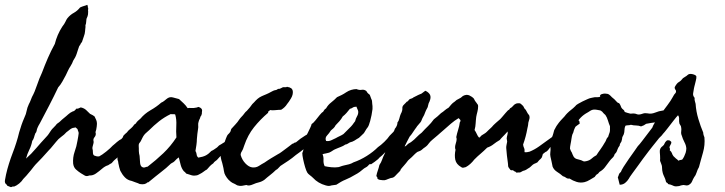

<svg xmlns="http://www.w3.org/2000/svg" viewBox="-60 -725 2976 788"><path d="M46.9 -74.2Q68.8 -93.3 88.4 -116.7Q98.1 -127.9 108.4 -139.6Q118.7 -151.4 129.9 -163.1Q134.8 -168 139.6 -174.8Q144.5 -181.6 149.4 -189.5Q153.3 -195.3 159.2 -200.7Q165.5 -206.5 168.9 -210.9Q171.9 -215.8 176.3 -218.8Q178.7 -220.2 180.9 -221.9Q183.1 -223.6 185.5 -225.6Q190.4 -230.5 194.3 -233.9Q198.2 -237.3 203.1 -241.2Q207.5 -244.6 211.7 -248.3Q215.8 -252 219.7 -255.4Q227.5 -262.7 238.3 -267.6Q244.1 -268.6 247.1 -272Q249 -274.4 253.9 -279.3Q259.8 -278.3 262.7 -280.3Q264.6 -281.2 266.8 -282.2Q269 -283.2 271.5 -284.2Q285.2 -281.2 293.5 -273.4Q301.8 -265.6 309.6 -257.8Q316.4 -254.9 320.3 -252.4Q324.2 -250 328.1 -247.1Q332 -239.3 335 -232.4Q337.9 -225.6 337.9 -216.8Q337.9 -212.9 336.9 -205.1Q336.4 -202.1 335.9 -199.2Q335.4 -196.3 335 -193.4Q331.1 -181.6 332 -180.7Q333 -179.7 333 -177.7Q334 -168.9 327.6 -161.6Q321.3 -153.8 324.2 -144.5Q325.2 -140.6 321.8 -129.9Q318.4 -119.1 319.3 -115.2Q321.3 -109.9 321.3 -100.1Q321.3 -90.3 326.2 -86.9Q336.4 -83 339.8 -83H346.7Q358.4 -88.9 376 -103Q393.6 -117.2 402.3 -127Q407.2 -130.9 411.6 -134.8Q416 -138.7 419.9 -142.1Q429.2 -150.4 441.4 -156.2Q454.1 -165 457 -168.5L469.7 -182.6Q472.7 -185.5 477.1 -188.5Q481.4 -191.4 485.4 -195.3Q493.2 -203.1 501 -206.1H512.2Q519 -206.1 521.5 -202.1Q523.4 -194.3 521.5 -188.5Q519.5 -182.6 516.6 -177.7Q513.2 -172.4 507.8 -167Q503.9 -159.7 499 -154.3Q496.6 -151.9 493.9 -149.2Q491.2 -146.5 488.3 -143.1Q482.4 -136.2 474.6 -132.8Q472.2 -129.9 470 -127.4Q467.8 -125 465.3 -122.6L456.1 -113.3Q450.7 -107.9 447.3 -102.5Q443.8 -97.2 438.5 -91.8Q433.1 -87.4 428 -83Q422.9 -78.6 417.5 -74.7Q407.2 -66.9 398.4 -55.7Q394 -53.7 390.6 -51.3Q388.7 -49.8 383.8 -46.9Q371.6 -43.5 359.1 -32.7Q346.7 -22 333.7 -12.9Q320.8 -3.9 306.6 -4.9Q295.9 0 288.1 -4.4Q280.3 -8.8 272.5 -13.7Q261.7 -20.5 252 -29.3Q242.2 -38.1 240.2 -53.7Q238.3 -79.1 246.1 -101.6Q254.4 -124.5 257.8 -146.5Q257.8 -148.9 261 -164.3Q264.2 -179.7 261.7 -184.6Q260.3 -186.5 259.3 -191.4Q258.8 -196.3 251 -201.2Q246.6 -203.6 247.1 -202.1Q247.6 -200.2 239.3 -200.2Q231 -197.3 225.6 -192.4Q222.7 -189.9 219.5 -187.5Q216.3 -185.1 212.9 -182.6Q204.1 -172.4 190.9 -163.1Q179.2 -154.8 169.9 -142.6Q162.1 -133.8 155.3 -125Q149.4 -117.2 139.6 -107.4Q112.3 -76.2 85.9 -49.8Q82.5 -45.9 79.3 -42Q76.2 -38.1 73.2 -34.2Q70.3 -30.3 67.1 -26.4Q64 -22.5 60.5 -18.6Q48.8 -3.9 35.2 9.8Q29.3 19.5 18.6 28.3Q7.8 37.1 -2.9 41Q-5.9 39.1 -9.3 41Q-12.7 43 -15.6 43Q-21.5 40.5 -24.9 39.3Q-28.3 38.1 -29.3 37.6Q-31.2 36.6 -32.2 33.2Q-42 27.3 -39.6 14.2Q-37.1 1 -35.2 -8.8Q-30.3 -30.8 -23.4 -52.7Q-16.6 -74.7 -8.3 -96.2Q0 -117.7 6.8 -139.2Q13.7 -160.6 18.6 -181.6Q23.4 -198.2 28.3 -212.4Q33.2 -226.6 40 -242.2Q47.4 -257.8 49.3 -270Q51.3 -282.2 58.6 -297.9Q63 -305.7 65.4 -312.5Q68.4 -320.8 71.3 -327.1Q82.5 -347.2 91.8 -375.5Q101.6 -404.3 112.3 -426.8Q124 -458 136.7 -487.3Q149.4 -516.6 165 -544.9Q174.3 -582.5 195.3 -615.2Q205.1 -627.9 208.5 -635.7Q212.9 -645.5 216.8 -650.4Q228.5 -664.6 243.2 -672.4Q257.3 -680.2 268.6 -694.3Q276.9 -698.2 283.7 -700.2Q287.6 -701.2 291 -702.4Q294.4 -703.6 297.9 -705.1Q300.8 -702.1 300.8 -693.4Q302.7 -693.4 301.8 -687.5Q300.8 -681.6 301.8 -677.7Q301.8 -664.1 299.3 -658.2L294.9 -647.5Q293.9 -639.6 293.9 -637.2Q293.9 -633.8 293 -628.9Q290 -619.6 290.5 -618.7Q291 -617.7 291 -615.2Q291 -613.3 290 -606.4Q289.1 -599.6 289.1 -596.7Q288.6 -586.9 283.7 -574.2Q279.8 -563.5 276.4 -552.7Q270.5 -545.9 269.5 -542Q268.6 -538.1 265.6 -537.1Q262.7 -528.8 260 -520.8Q257.3 -512.7 254.9 -504.9Q250 -489.7 240.2 -475.6Q236.8 -465.3 230 -454.6Q226.6 -449.7 223.9 -444.6Q221.2 -439.5 218.8 -434.6L214.4 -425.3Q211.4 -419.4 210 -416Q203.1 -403.3 195.8 -390.1Q188.5 -377 178.7 -366.2Q161.1 -329.1 141.6 -291.5Q122.1 -253.9 103.5 -218.8Q100.1 -213.4 97.7 -208.7Q95.2 -204.1 93.8 -200.2Q91.3 -194.8 90.3 -188Q89.4 -182.1 85 -177.7Q83.5 -173.3 82 -169.2Q80.6 -165 79.6 -161.1Q77.6 -153.3 72.3 -146.5Q68.8 -127.4 60.1 -109.9Q51.8 -93.3 46.9 -74.2Z M769.5 -271.5 768.6 -263.7Q769.5 -260.3 766.6 -252Q761.7 -246.1 760.7 -239.3Q758.8 -235.4 757.3 -232.4Q755.9 -229.5 754.9 -224.6Q752.9 -218.8 753.4 -210.9Q753.9 -207 753.7 -203.4Q753.4 -199.7 752.9 -196.3Q751 -185.5 750 -175.3Q749 -165 748 -154.3Q748 -143.6 746.1 -129.9Q744.1 -116.2 742.2 -105.5Q746.6 -97.7 747.1 -90.8Q747.6 -83.5 753.9 -78.1Q773.4 -81.1 785.2 -87.4Q796.9 -93.8 807.6 -105.5Q815.4 -108.9 819.8 -112.3Q823.7 -115.7 831.1 -120.1L838.9 -127.9Q850.6 -134.3 852.1 -135.7Q853 -136.7 854.7 -137.7Q856.4 -138.7 858.4 -139.6Q875 -150.4 883.8 -162.1Q891.1 -168 896 -174.3Q899.9 -179.7 911.1 -184.6Q917.5 -192.4 925.3 -197.8Q933.1 -203.1 939.5 -210.9Q944.8 -210.9 947.3 -209Q948.7 -208 950.4 -207Q952.1 -206.1 954.1 -205.1Q957 -197.3 955.1 -189Q953.1 -180.7 948.2 -173.8Q943.4 -167.5 943.4 -166Q943.4 -165 942.4 -164.1Q939.5 -160.6 935.1 -156.7Q930.7 -153.3 927.7 -149.4Q922.9 -140.6 919.9 -140.6Q917 -140.6 915 -138.7Q906.2 -133.3 902.8 -130.9Q898.9 -127.4 891.6 -123Q881.3 -117.7 878.9 -115.2Q876.5 -112.8 875 -112.3Q863.3 -99.1 852.1 -90.3Q841.8 -82.5 830.1 -68.4Q826.2 -65.4 822.3 -62.5Q818.4 -59.6 815.4 -54.7Q806.6 -48.8 801.3 -43Q795.9 -37.1 789.1 -29.3Q783.2 -26.4 776.4 -21Q768.1 -14.6 761.7 -11.7Q759.3 -10.3 753.4 -7.3Q748.5 -4.9 744.1 -4.9Q732.9 -2.9 722.7 -6.8Q713.4 -10.3 704.1 -12.7Q700.2 -18.6 694.3 -22.5Q685.5 -33.2 681.6 -47.9Q677.7 -62.5 673.8 -79.1Q665 -73.2 659.2 -66.4Q653.3 -59.1 641.6 -53.7Q631.8 -44.4 621.6 -35.4Q611.3 -26.4 600.1 -18.1Q589.4 -9.8 578.1 -0.7Q566.9 8.3 555.7 17.6Q547.9 25.4 544.9 23.4Q536.1 34.2 513.7 30.3Q505.9 26.4 496.1 23.4Q489.3 21.5 480.5 17.6Q463.9 14.6 452.6 2.9Q441.4 -8.8 433.6 -24.4Q430.7 -32.7 429.2 -39.1Q428.7 -42.5 427.7 -46.4Q426.8 -50.3 425.8 -54.7Q425.3 -63 422.9 -67.9Q420.9 -73.2 422.9 -78.1Q420.9 -80.6 421.9 -84.5Q422.9 -89.4 422.9 -91.8Q421.9 -105.5 425.3 -121.1Q428.7 -136.7 434.6 -149.4Q437.5 -154.3 442.4 -159.2Q444.8 -162.1 445.3 -165Q445.8 -167.5 448.2 -169.9Q450.7 -172.9 454.1 -175.8Q459 -179.7 460.9 -181.6Q463.4 -185.1 466.1 -188.2Q468.8 -191.4 472.2 -193.8Q475.6 -196.3 478.5 -199.2Q481.4 -202.1 484.4 -205.1Q487.8 -208.5 489.7 -211.9Q492.2 -215.8 497.1 -217.8Q501 -224.6 505.9 -229Q510.7 -233.4 516.6 -238.3Q533.2 -258.3 557.6 -272.5Q582.5 -286.6 601.6 -303.7Q608.4 -306.6 613.3 -310.5Q618.2 -314.5 623 -318.4Q635.3 -329.1 649.4 -325.2L674.8 -318.4Q684.6 -309.6 693.8 -300.8Q703.1 -292 710 -281.2Q713.4 -281.7 717.3 -282Q721.2 -282.2 725.6 -281.7Q734.4 -280.8 744.1 -283.2Q747.1 -283.2 750 -284.7Q752.9 -286.1 754.9 -286.1Q769.5 -281.2 769.5 -271.5ZM640.6 -256.8Q614.3 -244.1 592.8 -227.1Q571.3 -210 551.8 -190.4Q549.3 -188 546.6 -185.8Q543.9 -183.6 541.5 -181.2Q539.1 -179.2 536.6 -176.8Q534.2 -174.3 532.2 -171.9Q528.3 -167 524.9 -160.2Q521.5 -153.3 518.6 -147.5Q517.6 -145.5 516.6 -143.8Q515.6 -142.1 514.6 -141.1Q513.7 -140.1 512.7 -138.7Q511.7 -137.2 510.7 -135.7Q508.8 -130.9 509.3 -126Q509.8 -122.6 509.8 -115.2V-105.5Q509.8 -102.5 510.7 -95.7Q513.7 -85 513.7 -74.2Q513.7 -66.4 515.1 -55.2Q516.6 -43.9 522.5 -40Q528.8 -36.1 534.7 -38.1Q541.5 -40.5 545.9 -41Q580.1 -67.4 610.4 -96.2Q640.6 -125 664.1 -161.1Q662.1 -185.1 663.6 -210.4Q665 -234.4 659.2 -254.9Q655.3 -257.3 649.9 -256.3Q646 -255.9 640.6 -256.8Z M1282.2 -224.6Q1292 -212.4 1291.5 -208Q1291 -204.6 1291 -197.3Q1286.1 -191.9 1283.2 -185.1Q1280.8 -179.2 1274.4 -173.8Q1268.6 -169.9 1264.2 -168.5Q1258.3 -167 1254.9 -162.1Q1248 -159.7 1245.1 -157.2Q1241.7 -154.3 1233.4 -155.3Q1210 -131.8 1191.9 -117.2Q1173.8 -102.5 1154.3 -88.9Q1139.6 -76.2 1123.5 -65.4Q1107.4 -54.7 1090.8 -43.9Q1084.5 -37.6 1082 -34.7Q1078.6 -30.3 1072.3 -27.3Q1061 -16.1 1048.3 -6.3Q1042 -1.5 1036.4 3.2Q1030.8 7.8 1025.4 12.7Q1014.6 20.5 1002.4 23.4Q989.7 26.4 979.5 31.2Q960.9 39.6 951.2 34.2L933.1 37.6Q925.8 39.1 915 36.1Q912.1 35.2 909.2 33.2Q907.7 32.2 906 31.2Q904.3 30.3 902.3 29.3Q892.6 25.4 887.2 21Q881.8 16.6 877.9 12.7Q875 9.8 871.1 4.4Q867.2 -1 865.2 -4.9Q860.4 -12.7 858.9 -23.9Q857.4 -35.2 854.5 -45.9Q852.5 -55.7 848.6 -67.4Q845.2 -78.1 845.7 -89.8Q846.2 -93.8 847.2 -97.7Q848.1 -101.6 849.1 -105L853.5 -120.1Q856.4 -127 858.9 -133.3Q861.3 -139.6 863.3 -145.5Q866.7 -156.2 872.1 -168Q875 -172.9 878.4 -175.8Q881.8 -178.7 884.8 -183.6Q886.2 -185.1 887.2 -189.5Q888.2 -194.3 889.6 -196.3L906.2 -214.4Q910.6 -219.2 914.6 -224.1Q918.5 -229 921.9 -234.4Q924.3 -237.8 927 -241Q929.7 -244.1 932.1 -246.6Q934.6 -249 937.3 -252.2Q939.9 -255.4 942.4 -258.8Q947.8 -266.1 950.7 -268.1Q953.1 -269.5 955.1 -272.5Q960.9 -278.3 965.8 -284.7Q970.7 -291 975.6 -297.9Q979 -301.3 982.7 -304.9Q986.3 -308.6 989.7 -312.5Q996.6 -319.8 1004.9 -325.2Q1014.2 -330.6 1022.9 -334Q1027.8 -335.9 1032.7 -338.1Q1037.6 -340.3 1043 -342.8Q1048.3 -345.2 1052.2 -347.7Q1056.2 -350.1 1061.5 -352.5Q1067.4 -355 1072.3 -355.5Q1076.7 -356 1081.1 -360.4Q1086.9 -359.4 1091.8 -362.3Q1096.7 -365.2 1101.6 -367.2Q1106.4 -367.7 1110.8 -367.2Q1115.2 -366.2 1118.2 -369.1Q1120.6 -367.2 1124.5 -367.2Q1127.9 -367.2 1129.9 -365.2Q1139.2 -362.8 1141.6 -351.6Q1143.6 -336.9 1134.3 -321.3Q1125 -305.7 1118.2 -297.9Q1109.9 -284.2 1093.8 -274.4Q1082.5 -274.4 1069.8 -272.9Q1056.6 -271.5 1047.9 -273.4Q1045.4 -269 1042.5 -268.1Q1038.6 -266.6 1041 -262.7Q1007.8 -234.4 982.4 -202.6Q957 -170.9 942.4 -127.9Q937 -110.4 932.6 -104Q927.7 -97.2 927.7 -88.9Q933.6 -68.4 947.3 -54.2Q960.9 -40 974.6 -38.1Q990.2 -36.1 1002.4 -43.9Q1015.1 -52.2 1025.4 -57.6Q1032.2 -62.5 1039.1 -66.9Q1045.9 -71.3 1052.2 -75.2L1080.1 -91.8Q1084 -93.8 1087.9 -96.2Q1091.8 -98.6 1095.7 -101.6Q1107.4 -109.9 1118.7 -118.7Q1124 -122.6 1129.2 -126.7Q1134.3 -130.9 1139.6 -134.8Q1144 -135.3 1147 -138.2Q1149.4 -140.6 1154.3 -140.6Q1171.9 -156.2 1192.4 -168.5Q1212.9 -180.7 1235.4 -193.4Q1243.2 -201.2 1249.5 -205.6Q1255.9 -210 1263.7 -217.8Q1270.5 -217.8 1273.4 -221.2Q1276.4 -224.6 1282.2 -224.6Z M1218.8 -215.8Q1225.1 -219.2 1234.4 -230.7Q1243.7 -242.2 1252.4 -253.2Q1261.2 -264.2 1265.6 -265.6Q1268.6 -270.5 1271 -273.9Q1273.4 -277.3 1278.3 -280.3Q1286.1 -294.4 1298.8 -304.2Q1312 -314.5 1323.2 -326.2Q1332.5 -330.1 1342 -335Q1351.6 -339.8 1360.8 -346.2Q1379.9 -358.9 1403.3 -359.4Q1414.1 -354.5 1424.3 -356.4Q1434.1 -358.4 1443.4 -351.6Q1448.7 -342.3 1452.1 -340.3Q1455.6 -338.4 1458 -335Q1461.9 -322.8 1463.9 -318.8Q1466.3 -314.9 1466.8 -310.5Q1467.3 -303.2 1467.8 -298.1Q1468.3 -293 1468.8 -289.6Q1469.2 -283.2 1468.8 -277.3Q1465.8 -252.4 1459 -227.5Q1458 -224.6 1457 -221.7Q1456.1 -218.8 1455.1 -215.3Q1453.1 -209 1450.2 -204.1Q1442.9 -194.8 1439.9 -189Q1435.5 -181.2 1433.6 -178.7Q1427.7 -172.9 1422.6 -168Q1417.5 -163.1 1413.1 -159.2Q1408.7 -156.7 1404.3 -154.1Q1399.9 -151.4 1395.5 -148.4Q1387.2 -143.1 1376 -140.6L1367.2 -135.3Q1362.8 -132.3 1357.4 -131.8Q1348.6 -125.5 1337.9 -121.6Q1333 -119.6 1327.9 -117.7Q1322.8 -115.7 1317.4 -113.3Q1310.1 -110.4 1304.7 -106.4Q1299.3 -102.5 1291 -98.6Q1286.6 -97.2 1276.9 -95.2Q1267.6 -93.8 1263.7 -91.8Q1268.6 -82 1267.6 -67.4Q1267.1 -53.7 1272.5 -43Q1285.2 -40 1300.3 -38.6Q1315.4 -37.1 1329.1 -39.1Q1331.5 -39.6 1334.2 -40.5Q1336.9 -41.5 1339.8 -42.5Q1342.8 -43.5 1345.7 -44.4Q1348.6 -45.4 1351.6 -45.9Q1362.3 -47.9 1372.6 -50.8Q1382.8 -53.7 1390.6 -58.6Q1418.9 -68.4 1445.3 -85Q1471.7 -101.6 1491.2 -121.1Q1502.9 -128.9 1517.1 -142.6Q1531.2 -156.2 1539.1 -168Q1553.7 -183.6 1564.9 -192.4Q1576.2 -201.2 1585.9 -200.2Q1593.8 -200.2 1601.1 -190.9Q1608.4 -181.6 1599.6 -170.9Q1590.3 -165 1579.1 -153.3Q1568.4 -141.6 1556.6 -136.7Q1548.3 -131.3 1534.7 -115.2Q1521.5 -100.1 1512.7 -91.8Q1510.7 -89.8 1508.3 -87.4Q1505.9 -85 1502.4 -82.5Q1496.1 -77.6 1492.2 -72.3Q1477.1 -59.6 1462.9 -50.8Q1457.5 -52.7 1454.1 -48.8Q1449.7 -43.5 1446.3 -41Q1444.8 -40 1443.4 -39.1Q1441.9 -38.1 1439.9 -37.1Q1438 -36.1 1436.5 -35.2Q1435.1 -34.2 1433.6 -33.2Q1425.8 -26.4 1416.5 -19.5Q1407.2 -12.7 1397.5 -7.8Q1387.7 -2 1377.9 3.2Q1368.2 8.3 1358.4 12.2Q1348.6 16.1 1339.1 21.5Q1329.6 26.9 1320.3 33.2L1309.6 34.7Q1307.1 35.2 1304.7 35.4Q1302.2 35.6 1299.8 36.1Q1294.4 38.1 1289.6 38.1Q1284.7 38.1 1277.3 36.1Q1245.1 27.3 1224.6 4.9Q1221.7 2 1218.5 -0.7Q1215.3 -3.4 1211.9 -5.9Q1204.1 -11.7 1201.2 -16.6Q1196.8 -23.9 1192.1 -39.6Q1187.5 -55.2 1184.1 -71.5Q1180.7 -87.9 1180.7 -96.7Q1183.6 -102.5 1187 -116.9Q1190.4 -131.3 1192.9 -145.8Q1195.3 -160.2 1195.3 -166Q1197.3 -168 1202.9 -179Q1208.5 -189.9 1213.6 -201.4Q1218.8 -212.9 1218.8 -215.8ZM1376 -278.3Q1369.1 -269.5 1362.3 -261.7Q1355.5 -253.9 1346.7 -247.1Q1340.8 -236.3 1333 -227.5Q1325.2 -218.8 1317.4 -210.9Q1313.5 -203.1 1308.6 -198.7Q1303.7 -194.3 1297.9 -189.5Q1291.5 -178.7 1282.2 -168.9Q1272.9 -159.2 1278.3 -146.5Q1289.1 -144.5 1299.8 -149.4Q1310.5 -154.3 1318.4 -158.2Q1322.3 -160.6 1326.4 -162.6Q1330.6 -164.6 1334.5 -166.5Q1338.4 -168.5 1342.3 -170.4Q1346.2 -172.4 1349.6 -174.8L1375 -200.2Q1380.9 -205.6 1386.7 -212.9Q1389.2 -216.3 1391.8 -220Q1394.5 -223.6 1397.5 -227.5Q1399.9 -238.3 1405.3 -247.6Q1411.1 -257.3 1410.2 -267.6Q1409.7 -272 1406.7 -277.8Q1403.8 -283.7 1403.3 -287.1Q1393.1 -287.1 1388.2 -283.7Q1385.7 -281.7 1382.6 -280.5Q1379.4 -279.3 1376 -278.3Z M1600.6 -124Q1605.5 -124.5 1608.4 -128.4Q1610.4 -130.9 1615.2 -134.8Q1616.7 -135.7 1618.2 -136.7Q1619.6 -137.7 1621.6 -138.7Q1623.5 -139.6 1625 -140.6Q1626.5 -141.6 1627.9 -142.6Q1640.6 -151.9 1649.9 -162.1Q1659.2 -171.9 1670.9 -180.7Q1677.2 -188 1683.8 -194.6Q1690.4 -201.2 1696.8 -207.5Q1709 -219.2 1720.7 -235.4Q1736.3 -247.1 1750 -260.7Q1759.3 -266.6 1765.1 -272Q1771 -277.3 1781.2 -283.2Q1786.1 -289.1 1792 -295.9Q1797.9 -302.7 1805.7 -307.6Q1814 -315.9 1822.8 -319.3Q1831.5 -322.8 1839.8 -331.1Q1854.5 -338.9 1866.2 -333.5Q1877.9 -328.1 1884.8 -320.3Q1888.2 -311.5 1896.5 -301.8Q1897.5 -300.3 1898.4 -298.8Q1899.4 -297.4 1900.4 -296.4Q1902.3 -294.4 1902.3 -289.1Q1902.3 -277.8 1899.4 -266.6Q1897.9 -261.2 1896.7 -255.9Q1895.5 -250.5 1894.5 -245.1Q1893.6 -238.3 1893.1 -231.7Q1892.6 -225.1 1892.1 -218.3Q1891.6 -205.6 1887.7 -191.4Q1893.1 -183.6 1897 -174.8Q1900.9 -165.5 1906.2 -160.2Q1909.7 -160.6 1915 -168Q1917.5 -169.9 1920.2 -171.6Q1922.9 -173.3 1926.3 -175.3Q1933.1 -179.2 1937.5 -183.6Q1941.4 -187.5 1944.8 -190.9Q1948.2 -194.3 1951.7 -197.3Q1959 -203.6 1964.8 -210.9Q1968.3 -214.4 1971.7 -217.5Q1975.1 -220.7 1978.5 -223.6Q1981.9 -226.6 1985.6 -229.7Q1989.3 -232.9 1993.2 -236.3Q1997.1 -240.2 2000.5 -244.4Q2003.9 -248.5 2007.3 -252.4Q2010.7 -256.3 2014.2 -260.5Q2017.6 -264.6 2021.5 -268.6Q2024.9 -272.9 2027.8 -273.9Q2031.2 -275.4 2033.2 -280.3Q2040.5 -283.7 2046.4 -291Q2051.8 -297.9 2061.5 -300.8Q2071.3 -301.8 2074.2 -300.8Q2077.1 -299.8 2083 -293.9Q2087.9 -290.5 2090.3 -284.2Q2092.8 -277.8 2097.7 -274.4Q2106.4 -256.8 2111.3 -252.9Q2114.7 -245.1 2112.8 -237.3L2108.4 -221.7Q2107.9 -215.8 2107.4 -212.2Q2106.9 -208.5 2106.4 -206.5Q2106 -204.6 2105.5 -202.6Q2105 -200.7 2104.5 -198.2Q2098.6 -164.1 2086.9 -131.8Q2087.4 -125 2090.8 -117.7Q2093.8 -111.8 2092.8 -100.6Q2098.6 -99.6 2104 -100.6Q2109.4 -101.6 2113.3 -102.5Q2133.8 -110.8 2152.3 -124Q2165 -133.8 2178.7 -143.1Q2192.9 -152.8 2205.1 -162.1Q2209.5 -165.5 2212.9 -169.4Q2216.3 -173.3 2220.7 -176.8Q2230.5 -184.6 2239.7 -189.5Q2249 -194.3 2258.8 -199.2Q2263.7 -202.1 2266.6 -205.1Q2269.5 -208 2273.4 -211.9Q2278.3 -216.8 2287.1 -222.2Q2295.9 -227.5 2303.7 -231.4Q2317.4 -231.9 2317.9 -227.1L2319.3 -217.8Q2306.6 -209 2295.4 -199.7Q2284.2 -190.4 2272.5 -180.7Q2269.5 -178.7 2267.1 -177.2Q2264.6 -175.8 2259.8 -173.8Q2255.9 -170.9 2254.4 -168.5Q2252.9 -166 2248 -163.1Q2245.1 -160.6 2242.2 -158.4Q2239.3 -156.2 2236.3 -153.8Q2230.5 -149.4 2225.6 -144.5Q2218.8 -139.6 2212.9 -134.8Q2207 -129.9 2202.1 -125Q2196.8 -119.6 2193.4 -114.3Q2190.4 -109.4 2183.6 -103.5Q2178.7 -101.6 2175.3 -98.6L2168 -92.8Q2166 -86.9 2165 -82.5Q2164.6 -78.6 2159.2 -73.2Q2151.4 -66.4 2149.9 -64Q2148.4 -61.5 2145.5 -58.6Q2143.6 -57.1 2138.7 -55.2Q2136.7 -54.7 2134.8 -53.7Q2132.8 -52.7 2130.9 -51.8Q2126.5 -49.3 2122.1 -44.9Q2120.1 -43 2117.9 -41Q2115.7 -39.1 2113.3 -37.1Q2109.4 -34.7 2106 -32.7Q2102.5 -30.8 2100.1 -28.8Q2096.2 -25.9 2085.9 -23.4Q2075.7 -16.6 2071.3 -17.1Q2068.4 -17.6 2061.5 -16.6Q2059.1 -15.6 2057.1 -18.6Q2055.2 -21.5 2051.8 -21.5Q2045.4 -27.3 2042 -26.4Q2038.1 -25.4 2035.2 -27.3Q2025.4 -38.6 2025.4 -43.9Q2025.4 -46.9 2025.1 -50Q2024.9 -53.2 2024.4 -56.6Q2022.5 -71.3 2020.5 -86.4Q2018.6 -101.6 2017.6 -118.2Q2017.6 -125 2019 -130.9Q2021 -138.2 2021.5 -143.6Q2021.5 -146 2020.5 -150.9Q2019.5 -155.8 2019.5 -157.2Q2020.5 -165.5 2022.5 -171.9Q2024.4 -177.7 2023.4 -185.5Q2017.1 -178.2 2012.2 -173.1Q2007.3 -168 2003.9 -164.6Q2000.5 -161.1 1997.3 -157.7Q1994.1 -154.3 1991.2 -150.4Q1976.1 -141.6 1965.8 -133.3Q1955.1 -124.5 1939.5 -119.1Q1932.6 -112.3 1926 -106.2Q1919.4 -100.1 1913.1 -94.7Q1906.7 -89.4 1900.1 -83.3Q1893.6 -77.1 1886.7 -70.3Q1870.6 -49.3 1851.6 -39.1Q1844.7 -37.1 1840.8 -36.6Q1836.9 -36.1 1833 -39.1Q1812.5 -50.8 1808.6 -69.3Q1804.7 -87.9 1809.6 -110.4Q1805.2 -119.6 1810.8 -137Q1816.4 -154.3 1812.5 -162.1Q1814 -169.4 1815.9 -177Q1817.9 -184.6 1820.3 -192.4Q1822.8 -200.2 1824.5 -207.8Q1826.2 -215.3 1827.1 -222.7Q1832 -229.5 1828.6 -233.4Q1825.2 -237.3 1822.3 -240.2Q1805.7 -230.5 1790.5 -217.3Q1775.4 -204.1 1759.8 -190.4Q1755.9 -187 1752.2 -183.8Q1748.5 -180.7 1744.6 -177.2Q1741.2 -173.8 1737.3 -170.7Q1733.4 -167.5 1729.5 -164.1L1713.9 -150.9Q1705.6 -144 1700.2 -136.7Q1693.8 -127.9 1689.9 -125L1683.6 -120.1Q1679.2 -117.7 1675.8 -114.3Q1673.8 -112.3 1669.9 -109.4Q1667 -106.9 1662.1 -105L1653.3 -101.6Q1647.5 -97.7 1641.1 -91.3Q1634.8 -85 1629.9 -80.1Q1626 -76.2 1621.1 -72.3Q1615.7 -67.9 1613.3 -64.5Q1607.4 -56.2 1599.1 -46.9Q1595.7 -43 1592 -38.8Q1588.4 -34.7 1585 -30.3Q1584.5 -25.9 1579.6 -21L1570.3 -11.7Q1568.4 -9.8 1566.4 -7.6Q1564.5 -5.4 1562 -2.9Q1558.1 1.5 1552.7 3.9L1545.9 5.4Q1540.5 6.3 1538.1 7.8Q1535.2 8.8 1532 10Q1528.8 11.2 1525.4 12.7Q1519 15.6 1510.7 14.6L1499 13.2Q1494.6 12.7 1489.3 8.8Q1489.3 1 1484.4 -2Q1486.8 -15.1 1490.7 -25.4Q1494.6 -36.1 1497.1 -47.9Q1504.4 -58.1 1508.3 -69.8Q1512.2 -81.5 1518.6 -93.8Q1522.9 -106 1528.8 -119.1L1539.1 -142.6Q1541 -148.4 1542.7 -153.8Q1544.4 -159.2 1545.9 -164.1Q1548.8 -174.3 1553.7 -181.6Q1560.1 -191.9 1560.5 -196.3Q1571.3 -209 1571.3 -222.7Q1576.7 -228.5 1579.1 -239.3Q1581.5 -249.5 1585 -257.8Q1586.9 -261.7 1588.4 -264.6Q1589.8 -267.6 1590.8 -272.5Q1591.8 -278.8 1591.3 -281.7Q1590.8 -285.6 1593.8 -291Q1595.7 -293.5 1597.7 -295.4Q1599.6 -297.4 1601.6 -299.3Q1603.5 -301.3 1605.5 -303.2Q1607.4 -305.2 1609.4 -307.6Q1613.8 -308.1 1616.2 -312.5Q1618.7 -316.4 1622.1 -318.4Q1632.8 -321.8 1634.3 -323.2Q1636.2 -325.2 1636.7 -325.2L1651.4 -332.5Q1652.8 -333.5 1654.5 -334.2Q1656.2 -335 1658.2 -335.9Q1660.2 -336.9 1661.6 -337.4Q1663.1 -337.9 1664.1 -338.4Q1665 -338.9 1666.5 -339.4Q1668 -339.8 1669.9 -340.8Q1672.4 -343.3 1677.7 -346.7Q1683.1 -350.1 1685.5 -352.5Q1695.3 -348.6 1702.1 -340.3Q1709 -332 1706.1 -318.4Q1705.1 -313.5 1703.1 -309.1Q1701.2 -304.7 1699.2 -300.8Q1697.8 -297.4 1696.8 -291.5Q1695.8 -285.6 1694.3 -283.2Q1687.5 -271 1685.5 -265.1Q1683.1 -257.8 1680.7 -252.9Q1676.8 -246.6 1673.8 -240.2Q1670.9 -232.4 1668.5 -227.5Q1666 -222.7 1661.1 -217.8Q1657.2 -212.9 1655.3 -210.9Q1651.9 -207.5 1649.4 -203.1Q1646 -198.7 1642.6 -193.8Q1639.2 -189 1635.7 -183.6Q1629.4 -173.3 1621.1 -164.1L1610.8 -144.5Q1606 -135.3 1600.6 -124Z M2704.1 -282.2Q2709 -281.7 2710.4 -278.3Q2711.9 -275.4 2715.8 -275.4Q2717.8 -266.1 2711.9 -262.5Q2706.1 -258.8 2708 -251Q2699.2 -245.1 2686.5 -243.7Q2673.3 -242.2 2667 -233.4Q2649.9 -225.1 2631.3 -223.1Q2622.1 -222.2 2612.1 -220.5Q2602.1 -218.8 2591.8 -216.8Q2581.1 -209.5 2578.6 -209Q2575.2 -208.5 2571.3 -206.1Q2561 -210 2550.8 -210Q2540.5 -210 2529.3 -212.9Q2523.9 -210.9 2518.1 -210.9Q2512.2 -210.9 2506.8 -209Q2502.9 -200.2 2502.9 -191.4Q2502.9 -182.1 2500 -173.8L2494.1 -162.1L2492.7 -152.8Q2491.7 -147 2490.2 -143.6Q2488.3 -140.6 2485.8 -136.7Q2483.4 -132.8 2483.4 -127.9Q2476.6 -119.1 2473.6 -109.9Q2470.7 -99.1 2462.9 -92.8Q2460 -82.5 2453.6 -77.1Q2447.3 -71.3 2441.4 -63.5Q2430.7 -48.8 2422.4 -38.1Q2414.1 -27.3 2400.4 -19.5Q2395.5 -11.7 2388.7 -8.8Q2383.8 -3.9 2380.9 1L2361.3 12.7Q2349.6 20 2338.9 22.5Q2322.3 26.4 2306.6 21.5Q2291 16.6 2277.3 7.8Q2268.1 8.8 2263.2 4.4Q2258.3 0.5 2250 -2Q2239.3 -11.7 2226.6 -19.5Q2213.4 -27.8 2208 -41L2203.6 -62.5Q2201.7 -72.3 2199.2 -82Q2197.3 -90.3 2198.7 -100.6Q2200.2 -109.4 2199.2 -120.1Q2199.2 -125.5 2199.2 -130.1Q2199.2 -134.8 2198.7 -138.2Q2198.2 -145.5 2203.1 -156.2Q2206.1 -162.6 2208 -168Q2210 -173.3 2210.9 -177.2Q2211.9 -181.2 2212.9 -184.8Q2213.9 -188.5 2214.8 -191.4Q2216.3 -193.8 2217.8 -196.5Q2219.2 -199.2 2220.7 -202.1Q2222.2 -205.1 2223.9 -207.8Q2225.6 -210.4 2227.5 -212.9Q2233.4 -221.7 2241.2 -230.5Q2249 -239.3 2256.8 -247.1Q2262.2 -254.4 2267.6 -259.8Q2276.4 -268.6 2284.2 -274.4Q2292 -280.3 2301.8 -290Q2303.7 -293 2306.6 -294.9L2312.5 -298.8Q2322.3 -304.7 2330.6 -308.6Q2338.9 -312.5 2349.6 -317.4Q2358.9 -321.8 2364.7 -322.8Q2368.7 -323.7 2372.8 -324.5Q2377 -325.2 2381.8 -326.2H2393.6Q2398.9 -326.2 2403.3 -328.1Q2400.4 -335.9 2410.2 -338.9Q2419.9 -341.8 2424.8 -340.8Q2434.6 -340.8 2440.4 -336.4Q2446.3 -332 2451.2 -326.2Q2460.9 -319.3 2472.7 -305.7Q2475.1 -303.2 2477.5 -302.7Q2480 -302.2 2482.4 -299.8Q2486.3 -293.9 2487.8 -289.1Q2489.3 -283.2 2494.1 -278.3Q2497.1 -276.4 2500 -273.4Q2502.9 -270.5 2503.9 -265.6Q2514.2 -261.7 2522.5 -259.8Q2526.9 -257.8 2532.7 -258.8Q2538.1 -259.8 2544.9 -258.8Q2549.3 -258.3 2553.7 -256.3Q2557.6 -254.9 2562.5 -254.9Q2569.8 -255.4 2578.6 -258.8Q2586.9 -261.7 2597.7 -259.8Q2612.3 -256.3 2628.4 -262.7Q2644.5 -269.5 2661.1 -271.5Q2666 -271.5 2668 -272Q2669.9 -272.5 2674.8 -272.5Q2679.7 -276.4 2687.5 -278.3Q2695.3 -280.3 2704.1 -282.2ZM2424.8 -252.9Q2415 -261.7 2413.6 -264.2Q2411.6 -267.1 2410.2 -267.6Q2405.8 -272 2400.4 -272.5Q2397.5 -272.9 2394.8 -273.4Q2392.1 -273.9 2389.6 -274.4Q2374 -277.3 2363.8 -271Q2358.9 -267.6 2353.8 -264.6Q2348.6 -261.7 2343.8 -258.8Q2328.1 -249 2316.4 -234.4Q2313.5 -229.5 2310.1 -223.6Q2306.6 -217.8 2304.7 -210.9Q2300.8 -203.1 2297.9 -196.8Q2294.9 -190.4 2293 -181.6Q2288.1 -172.4 2287.1 -165.5Q2286.6 -162.1 2286.1 -159.4Q2285.6 -156.7 2285.2 -154.3Q2284.7 -149.4 2283.7 -144.3Q2282.7 -139.2 2281.7 -133.8Q2279.3 -121.6 2279.3 -115.2Q2280.3 -112.3 2282.2 -107.4Q2284.2 -102.5 2286.1 -100.6Q2288.1 -95.7 2290.5 -89.8Q2293 -84 2294.9 -81.1Q2300.3 -74.2 2307.6 -72.3Q2311.5 -71.3 2315.9 -70.1Q2320.3 -68.8 2325.2 -67.4Q2335.9 -61.5 2339.8 -62.5Q2344.7 -63.5 2345.7 -63.5Q2358.9 -65.9 2368.2 -74.2Q2376.5 -82 2387.7 -87.9Q2391.6 -93.8 2395.8 -100.1Q2399.9 -106.4 2404.8 -112.8Q2409.7 -119.6 2413.8 -126.2Q2418 -132.8 2421.9 -139.6Q2424.3 -142.6 2426.8 -148.4Q2427.7 -150.9 2428.7 -153.1Q2429.7 -155.3 2430.7 -157.2Q2437.5 -165.5 2437 -166Q2436.5 -166.5 2437.5 -168.9Q2443.8 -183.6 2443.4 -191.4Q2442.9 -199.2 2443.4 -207Q2440.9 -212.4 2439 -218.3Q2437 -224.1 2435.1 -230.5Q2431.2 -243.7 2424.8 -252.9Z M2688.5 -148.4 2694.3 -143.6Q2696.8 -139.6 2692.9 -132.8Q2690.9 -129.4 2689.7 -126.5Q2688.5 -123.5 2687.5 -121.1Q2688 -119.1 2688.5 -117.4Q2689 -115.7 2689.5 -114.7Q2690.4 -111.8 2688.5 -108.4Q2695.3 -103 2697.3 -97.2Q2699.7 -89.4 2704.1 -84Q2710 -77.6 2714.4 -74.2Q2719.7 -70.8 2724.6 -65.4Q2730 -68.4 2732.4 -68.4Q2735.8 -68.4 2740.2 -70.3Q2748.5 -81.1 2753.9 -97.7Q2754.9 -101.6 2755.9 -106.4Q2756.8 -111.3 2756.8 -115.2Q2756.3 -127.9 2749 -141.6Q2741.7 -155.8 2738.3 -168Q2734.4 -176.3 2735.8 -185.5Q2737.3 -195.8 2735.4 -203.1Q2734.9 -208 2732.4 -210.9Q2731.4 -212.4 2730.5 -214.1Q2729.5 -215.8 2728.5 -217.8Q2726.6 -226.1 2727.1 -235.4Q2728 -245.1 2722.7 -252Q2716.8 -246.1 2704.1 -229.7Q2691.4 -213.4 2679 -197.3Q2666.5 -181.2 2661.1 -175.8Q2658.7 -172.4 2656 -169.2Q2653.3 -166 2650.4 -163.6Q2647.5 -161.1 2644.8 -158Q2642.1 -154.8 2639.6 -151.4Q2624 -131.8 2616.5 -122.6Q2608.9 -113.3 2601.6 -103.5Q2594.2 -93.8 2578.1 -72.3Q2572.8 -64.5 2559.8 -46.9Q2546.9 -29.3 2534.9 -12.9Q2522.9 3.4 2520.5 8.8Q2514.6 18.6 2505.4 25.9Q2496.1 33.2 2483.4 33.2Q2483.4 32.7 2481.4 25.6Q2479.5 18.6 2477.8 11Q2476.1 3.4 2475.6 2.9Q2478.5 -2.9 2480 -8.8Q2481.4 -14.2 2488.3 -19.5Q2490.2 -25.9 2499.5 -40.8Q2508.8 -55.7 2521 -73Q2533.2 -90.3 2543.7 -105Q2554.2 -119.6 2557.6 -125Q2564 -131.3 2575.9 -147Q2587.9 -162.6 2599.9 -178.5Q2611.8 -194.3 2617.2 -201.2Q2621.6 -214.4 2635.5 -234.1Q2649.4 -253.9 2665.3 -274.7Q2681.2 -295.4 2691.4 -310.5Q2696.3 -318.4 2699.7 -324.2Q2703.1 -330.1 2707 -336.9Q2710.9 -340.8 2713.9 -345.7Q2715.8 -353 2711.9 -356.9Q2708.5 -360.8 2709 -367.2Q2717.8 -383.8 2726.1 -388.2Q2734.9 -393.1 2743.2 -404.3Q2749 -408.2 2752.4 -410.2Q2757.3 -412.6 2761.7 -417Q2768.6 -423.8 2782 -420.7Q2795.4 -417.5 2797.9 -412.1Q2798.3 -409.2 2797.9 -404.3Q2797.4 -401.9 2796.9 -399.4Q2796.4 -397 2795.9 -394.5Q2794.9 -390.1 2793.9 -386.2Q2793 -382.3 2792 -378.4Q2791 -375 2790 -370.8Q2789.1 -366.7 2788.1 -362.3Q2786.1 -351.6 2784.7 -341.8Q2783.2 -332 2791 -323.2Q2790 -318.4 2791.5 -311.5Q2793 -304.7 2794.9 -298.8Q2796.9 -267.6 2806.2 -236.8Q2815.4 -206.1 2826.2 -180.7Q2826.2 -175.8 2827.6 -170.9Q2829.1 -166 2831.1 -161.1Q2834 -129.9 2825.2 -99.1Q2820.8 -84 2816.7 -68.8Q2812.5 -53.7 2808.6 -39.1Q2802.7 -29.3 2798.8 -16.6Q2795.4 -5.4 2789.1 2Q2784.2 9.8 2780.3 19.5Q2776.4 29.3 2764.6 35.2Q2758.3 37.1 2751.5 35.2Q2745.1 33.2 2739.3 35.2Q2734.9 35.6 2730.5 37.6Q2727.1 39.1 2722.7 39.1Q2710 41.5 2701.7 36.6Q2694.3 32.7 2681.6 30.3Q2681.6 27.3 2678.7 25.9Q2675.8 24.4 2673.8 22.5Q2670.4 7.8 2666 0Q2662.6 -6.8 2660.2 -14.6Q2657.2 -25.9 2657.2 -35.6Q2657.2 -46.4 2652.3 -56.6Q2648.4 -65.4 2648.9 -67.4Q2649.4 -69.3 2649.4 -73.2Q2649.4 -85.9 2647.9 -101.1Q2646.5 -116.7 2660.2 -126Q2665.5 -129.9 2667.5 -136.2Q2669.4 -141.6 2675.8 -147.5Q2677.7 -149.4 2682.1 -149.4Q2685.5 -149.4 2688.5 -148.4Z"/></svg>

Font: Taprom
Style: Regular
Weight: 400
Designer: Danh Hong
Version: Version 8.002; ttfautohint (v1.8.3)